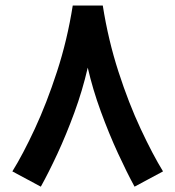

<svg xmlns="http://www.w3.org/2000/svg" viewBox="-20 -661 644 705"><path d="M247.1 -640.6H357.4Q377.4 -513.7 415 -397.7Q452.6 -281.7 496.6 -187.7Q540.5 -93.8 578.6 -31.7L474.1 24.4Q446.3 -26.4 413.1 -98.4Q379.9 -170.4 350.1 -252Q320.3 -333.5 302.2 -412.6Q282.7 -328.1 252.9 -247.1Q223.1 -166 190.7 -96.2Q158.2 -26.4 129.9 24.4L25.4 -31.7Q64 -93.8 107.7 -187.7Q151.4 -281.7 189.2 -397.7Q227.1 -513.7 247.1 -640.6Z"/></svg>

Font: Vazirmatn UI FD SemiBold
Style: Regular
Weight: 600
Designer: Saber Rastikerdar
Foundry: Saber Rastikerdar
Version: Version 33.003